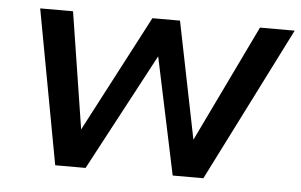

<svg xmlns="http://www.w3.org/2000/svg" viewBox="-42 -557 968 617"><g transform="rotate(5 442.5 -249.0)"><path d="M156 0 64 -498H170L229 -122L426 -498H515L591 -122H592L773 -498H885L634 0H535L454 -383H458L254 0Z"/></g></svg>

Font: Nunito Sans 7pt SemiBold
Style: Italic
Weight: 600
Italic angle: -9°
Designer: Vernon Adams
Foundry: Vernon Adams
Version: Version 3.101;gftools[0.9.27]